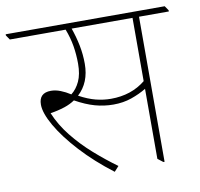

<svg xmlns="http://www.w3.org/2000/svg" viewBox="-97 -699 820 786"><g transform="rotate(-10 313.0 -306.0)"><path d="M318 10Q243 -47 186.5 -108.5Q130 -170 99 -224Q68 -278 68 -313Q68 -362 118 -362Q137 -362 157.5 -354Q178 -346 198 -333Q220 -350 233.5 -379Q247 -408 247 -452Q247 -490 241 -526Q235 -562 221 -598H-11L-24 -617V-622H637L650 -603V-598H526V5H521L499 -12V-303Q471 -286 436.5 -274Q402 -262 361 -262Q322 -262 284.5 -272.5Q247 -283 204 -307Q185 -294 161 -286Q130 -276 101 -272Q122 -221 159.5 -174Q197 -127 243.5 -86Q290 -45 337 -11ZM274 -447Q274 -369 224 -323Q261 -303 292.5 -295Q324 -287 355 -287Q440 -287 499 -335V-598H246Q259 -561 266.5 -523.5Q274 -486 274 -447Z"/></g></svg>

Font: Noto Serif Devanagari Thin
Style: Regular
Weight: 100
Designer: Universal Thirst, Indian Type Foundry and the Monotype Design Team
Foundry: Monotype Imaging Inc.
Version: Version 2.004; ttfautohint (v1.8.4.7-5d5b)